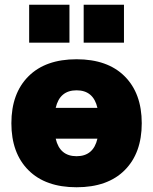

<svg xmlns="http://www.w3.org/2000/svg" viewBox="-20 -780 646 810"><path d="M333 -600V-760H503V-600ZM103 -600V-760H273V-600ZM100 -458Q172 -530 303 -530Q434 -530 506 -458Q578 -386 578 -260Q578 -134 506 -62Q434 10 303 10Q172 10 100 -62Q28 -134 28 -260Q28 -386 100 -458ZM215 -195Q232 -121 303 -121Q374 -121 391 -195ZM215 -325H391Q374 -399 303 -399Q232 -399 215 -325Z"/></svg>

Font: M PLUS 1p Black
Style: Regular
Weight: 900
Version: Version 1.061